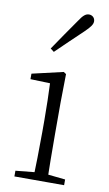

<svg xmlns="http://www.w3.org/2000/svg" viewBox="-90 -848 506 894"><g transform="rotate(10 162.5 -401.5)"><path d="M45 0H280V-27L175 -38H156L45 -27ZM133 0H200C198 -48 197 -159 197 -226V-377L199 -511L187 -519L40 -485V-459L133 -456C135 -405 137 -349 137 -281V-226C137 -159 135 -48 133 0ZM108 -616 125 -603C169 -645 211 -687 249 -722C275 -747 285 -761 285 -775C285 -793 271 -803 257 -803C241 -803 229 -793 210 -764C178 -718 143 -668 108 -616Z"/></g></svg>

Font: Source Han Serif TW VF
Style: Regular
Weight: 250
Designer: Ryoko NISHIZUKA 西塚涼子 (kana & ideographs); Frank Grießhammer (Latin, Greek & Cyrillic); Wenlong ZHANG 张文龙 (bopomofo); San
Foundry: Adobe
Version: Version 2.002;hotconv 1.1.0;makeotfexe 2.6.0